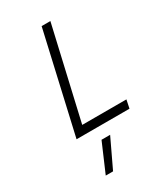

<svg xmlns="http://www.w3.org/2000/svg" viewBox="-236 -789 992 1159"><g transform="rotate(-30 259.5 -209.5)"><path d="M100 0 259 -697H320L173 -58H481L469 0ZM229 78H289L194 278H143Z"/></g></svg>

Font: Panefresco 250wt
Style: Italic
Weight: 300
Version: Version 1.000